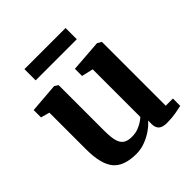

<svg xmlns="http://www.w3.org/2000/svg" viewBox="-203 -890 1045 1045"><g transform="rotate(-45 320.0 -367.0)"><path d="M489.5 9.5Q456.5 9.5 441.2 -4.2Q426 -18 426 -46V-73Q410 -53 382.5 -33.8Q355 -14.5 321.8 -1.8Q288.5 11 253.5 11Q157.5 11 117 -38.2Q76.5 -87.5 76.5 -201V-483L26 -497V-553.5L196 -567H197L218 -553.5V-201Q218 -153.5 225.5 -125.2Q233 -97 251.2 -84.5Q269.5 -72 301.5 -72Q327.5 -72 348.2 -79.5Q369 -87 384.8 -97.2Q400.5 -107.5 410 -116.5V-483L343.5 -498.5V-553.5L524.5 -567H527.5L551 -553.5V-62H606.5L606 -5.5Q588 -1.5 558 4Q528 9.5 489.5 9.5ZM464.5 -746.5V-660H148V-746.5Z"/></g></svg>

Font: Merriweather 20pt
Style: Bold
Weight: 700
Version: Version 2.100